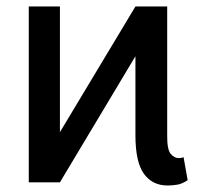

<svg xmlns="http://www.w3.org/2000/svg" viewBox="-20 -566 671 596"><path d="M166 0 100.6 -46.9 400.4 -545.9 464.8 -499ZM69.3 0V-545.9H166V0ZM500 9.8Q453.1 9.8 426.8 -26.4Q400.4 -62.5 400.4 -146.5V-545.9H499V-146.5Q498.5 -102.5 509.5 -88.9Q520.5 -75.2 535.2 -75.2Q543.9 -75.2 549.8 -78.1L562.5 -6.8Q546.4 4.4 531.2 7.1Q516.1 9.8 500 9.8Z"/></svg>

Font: Inter
Style: Regular
Weight: 400
Designer: Rasmus Andersson
Foundry: rsms
Version: Version 4.000;git-8c9346024